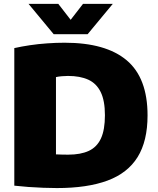

<svg xmlns="http://www.w3.org/2000/svg" viewBox="-20 -971 823 1000"><path d="M276 8.5Q243.5 8.5 205.2 7Q167 5.5 128.2 2.8Q89.5 0 54.5 -4V-720.5Q92 -729 135.8 -735.5Q179.5 -742 225.8 -745.2Q272 -748.5 316.5 -748.5Q531 -748.5 639.8 -657Q748.5 -565.5 748.5 -370Q748.5 -236.5 696.8 -153Q645 -69.5 540 -30.5Q435 8.5 276 8.5ZM335.5 -165.5Q400 -165.5 442.5 -185.2Q485 -205 505.8 -250Q526.5 -295 526.5 -371Q526.5 -446.5 504.5 -491.5Q482.5 -536.5 439.8 -556Q397 -575.5 334 -575.5Q320.5 -575.5 302.5 -574Q284.5 -572.5 271.5 -569.5V-167Q289 -166 305 -165.8Q321 -165.5 335.5 -165.5ZM259.5 -793 128.5 -951H283.5L363 -848.5H333L412.5 -951H567.5L436.5 -793Z"/></svg>

Font: Encode Sans SC Black
Style: Regular
Weight: 900
Version: Version 3.002